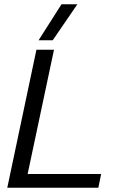

<svg xmlns="http://www.w3.org/2000/svg" viewBox="-20 -876 566 896"><path d="M160 -688 267 -856H341L226 -688ZM14 0 150 -644H232L109 -64H452L439 0Z"/></svg>

Font: Kanit Light
Style: Italic
Weight: 300
Italic angle: -12°
Designer: Katatrad Team
Foundry: CadsonDemak
Version: Version 2.000; ttfautohint (v1.8.3)